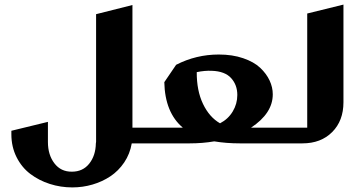

<svg xmlns="http://www.w3.org/2000/svg" viewBox="-20 -628 1591 841"><path d="M400.9 -565.9 560.1 -606V-68.8H620.1Q629.9 -68.8 629.9 -59.1V-9.8Q629.9 0 620.1 0H557.1Q549.3 45.9 524.2 83.3Q499 120.6 463.4 144.3Q427.7 168 385 180.4Q342.3 192.9 296.9 192.9Q245.6 192.9 198.2 177.7Q150.9 162.6 113 134Q75.2 105.5 52.5 60.3Q29.8 15.1 29.8 -40V-55.2L189.9 -94.2V-5.9Q189.9 50.3 218.3 87.4Q246.6 124.5 294.9 124Q342.8 124 370.8 88.9Q398.9 53.7 399.9 0L400.9 -6.8Z M619.6 -68.8H780.8Q702.6 -134.8 699.7 -268.1L751.5 -344.2Q838.9 -389.2 938.5 -389.2Q998 -389.2 1045.2 -373Q1092.3 -356.9 1119.6 -331.1Q1147 -305.2 1160.9 -275.4Q1174.8 -245.6 1174.8 -214.8Q1174.8 -131.8 1079.6 -68.8H1204.6Q1214.8 -68.8 1214.8 -59.1V-9.8Q1214.8 0 1204.6 0H1030.8Q971.2 0 918.5 -8.8Q867.2 0 810.5 0H619.6Q609.9 0 609.9 -9.8V-59.1Q609.9 -68.8 619.6 -68.8ZM943.8 -87.9Q979.5 -106.4 999.5 -139.9Q1019.5 -173.3 1019.5 -211.9Q1019.5 -255.9 992.4 -285.9Q965.3 -315.9 907.7 -317.9Q876.5 -319.3 841.8 -312Q841.3 -231.4 869.1 -173.1Q897 -114.7 943.8 -87.9Z M1195.8 -9.8V-59.1Q1195.8 -68.8 1205.6 -68.8H1325.7V-568.8L1484.4 -607.9V-180.2Q1484.4 -99.1 1435.1 -49.6Q1385.7 0 1304.7 0H1205.6Q1195.8 0 1195.8 -9.8Z"/></svg>

Font: Wesal
Style: Regular
Weight: 900
Designer: Ahmed zaza
Foundry: Ahmed zaza
Version: Version 2.01